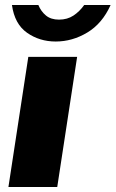

<svg xmlns="http://www.w3.org/2000/svg" viewBox="-20 -743 460 763"><path d="M13.5 0 92.5 -517H286.5L207.5 0ZM201.5 -578Q137 -578 87.5 -612.8Q38 -647.5 27.5 -723H132.5Q143 -697.5 162.8 -681.2Q182.5 -665 214.5 -665Q247.5 -665 272 -681.2Q296.5 -697.5 314.5 -723H419.5Q386.5 -649.5 327 -613.8Q267.5 -578 201.5 -578Z"/></svg>

Font: Public Sans Black
Style: Italic
Weight: 900
Italic angle: -8°
Designer: The Public Sans project authors (U.S. Web Design System). Libre Franklin designed by Pablo Impallari and Rodrigo Fuenzal
Version: Version 1.007; ttfautohint (v1.8.1) -l 8 -r 50 -G 200 -x 14 